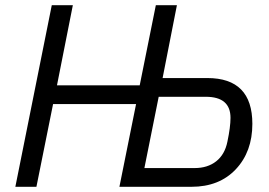

<svg xmlns="http://www.w3.org/2000/svg" viewBox="-20 -718 1034 738"><path d="M39 0 179 -698H260L199 -390H517L579 -698H660L605 -418H777Q950 -418 950 -242Q950 -135 886.5 -67.5Q823 0 716 0H439L503 -318H184L120 0ZM535 -72H728Q778 -72 811 -98Q844 -124 854 -173Q866 -230 866 -265Q866 -346 771 -346H590Z"/></svg>

Font: Aneliza
Style: Italic
Weight: 400
Italic angle: -11.31°
Designer: Mike Abbink, Paul van der Laan, Pieter van Rosmalen
Foundry: Bold Monday
Version: Version 3.0